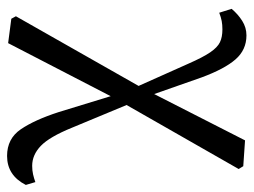

<svg xmlns="http://www.w3.org/2000/svg" viewBox="-107 -419 717 543"><g transform="rotate(90 251.5 -147.5)"><path d="M33 179 26 166 223 -181 160 -322Q142 -363 128 -383.5Q114 -404 99.5 -411Q85 -418 63 -418Q50 -418 39.5 -416Q29 -414 16 -409L5 -444Q20 -462 39 -474Q58 -486 80 -486Q121 -486 148 -455Q175 -424 199 -359L246 -225L377 -482L450 -477L458 -464L277 -147L341 7Q367 71 392.5 95.5Q418 120 449 120Q462 120 473 117.5Q484 115 495 111L503 138Q476 191 421 191Q372 191 345.5 152Q319 113 297 45L252 -102L102 188Z"/></g></svg>

Font: Source Serif 4
Style: Regular
Weight: 400
Designer: Frank Grießhammer
Foundry: Adobe
Version: Version 4.005;hotconv 1.1.0;makeotfexe 2.6.0